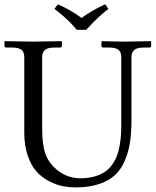

<svg xmlns="http://www.w3.org/2000/svg" viewBox="-20 -832 701 865"><path d="M325.7 -697.8Q287.6 -745.1 225.1 -792L240.7 -812.5Q299.3 -787.1 347.2 -751Q397.5 -787.6 454.1 -812.5L468.3 -792Q420.9 -755.9 368.7 -697.8ZM320.8 12.2Q291 12.2 262.2 6.6Q233.4 1 200.9 -15.9Q168.5 -32.7 144.8 -58.8Q121.1 -85 105.2 -130.1Q89.4 -175.3 89.4 -233.9V-574.2Q89.4 -597.7 76.7 -607.7Q64 -617.7 34.7 -617.7H8.3Q0 -617.7 0 -626V-644.5L2 -646.5Q88.9 -644.5 127.9 -644.5L256.8 -646.5L258.8 -644.5V-626Q258.8 -617.7 251 -617.7H224.6Q194.8 -617.7 182.4 -606.9Q169.9 -596.2 169.9 -574.2V-267.1Q169.9 -234.9 170.9 -216.3Q171.9 -197.8 176.5 -170.2Q181.2 -142.6 192.6 -120.4Q204.1 -98.1 223.1 -79.1Q274.4 -28.8 342.3 -28.8Q377.4 -28.8 405.5 -36.9Q433.6 -44.9 452.6 -57.9Q471.7 -70.8 485.6 -90.8Q499.5 -110.8 507.1 -130.9Q514.6 -150.9 519.3 -177.5Q523.9 -204.1 525.1 -226.1Q526.4 -248 526.4 -275.4V-574.2Q526.4 -597.7 513.7 -607.7Q501 -617.7 471.7 -617.7H445.3Q437 -617.7 437 -626V-644.5L439 -646.5Q510.3 -644.5 549.3 -644.5L659.2 -646.5L661.1 -644.5V-626Q661.1 -617.7 653.3 -617.7H627Q597.2 -617.7 584.7 -606.9Q572.3 -596.2 572.3 -574.2V-293Q572.3 -236.3 565.9 -192.6Q559.6 -148.9 542.7 -109.1Q525.9 -69.3 498.3 -43.5Q470.7 -17.6 425.8 -2.7Q380.9 12.2 320.8 12.2Z"/></svg>

Font: Libertinage
Style: f
Weight: 400
Designer: OSP
Foundry: OSP
Version: Version 1.0; 2008; OFL relea